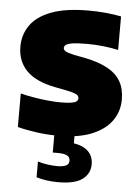

<svg xmlns="http://www.w3.org/2000/svg" viewBox="-57 -647 663 921"><g transform="rotate(5 274.5 -186.5)"><path d="M240.5 8Q185.5 8 133.8 0.8Q82 -6.5 42.5 -17V-178.5Q73 -170.5 107.8 -164.8Q142.5 -159 176.2 -155.8Q210 -152.5 237.5 -152.5Q273 -152.5 290.8 -156Q308.5 -159.5 314.2 -165.5Q320 -171.5 320 -179Q320 -186 315.8 -191.5Q311.5 -197 297.5 -202.2Q283.5 -207.5 255.5 -213L203 -223Q109.5 -241.5 65.2 -287Q21 -332.5 21 -402.5Q21 -460 52.8 -505.5Q84.5 -551 153.2 -577Q222 -603 333 -603Q376 -603 416.8 -599Q457.5 -595 489.5 -588.5V-427Q455.5 -434.5 417 -438.8Q378.5 -443 339 -443Q291 -443 267.5 -439Q244 -435 236.5 -428.5Q229 -422 229 -414.5Q229 -406 237.5 -399.5Q246 -393 281.5 -385L334 -375Q401 -361.5 444 -338Q487 -314.5 507.5 -278.5Q528 -242.5 528 -192Q528 -134.5 496.2 -89.5Q464.5 -44.5 400.5 -18.2Q336.5 8 240.5 8ZM257.5 230Q227 230 201.2 226Q175.5 222 153 215.5V139.5Q175 146.5 200.5 150Q226 153.5 246.5 153.5Q275 153.5 289.2 146.5Q303.5 139.5 303.5 123Q303.5 105.5 289 98Q274.5 90.5 246 90.5H220V-10H317V61L271 34.5Q342 34.5 376.5 59.8Q411 85 411 130.5Q411 175.5 374.5 202.8Q338 230 257.5 230Z"/></g></svg>

Font: Encode Sans SC Black
Style: Regular
Weight: 900
Version: Version 3.002